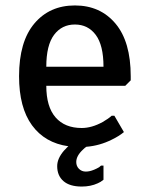

<svg xmlns="http://www.w3.org/2000/svg" viewBox="-20 -530 545 705"><path d="M460 -250V-235L440 -215H150Q150 -138 184 -99Q218 -60 280 -60Q317 -60 357 -82Q378 -94 390 -105H400L435 -45Q417 -30 390 -17Q346 5 297 9Q292 12 285 19Q260 42 260 65Q260 80 270 90Q280 100 295 100Q308 100 322 94.5Q336 89 344 84L351 78H360V130Q349 139 339 143Q313 155 280 155Q236 155 213 135Q190 115 190 80Q190 52 215 23Q217 21 220 18Q223 15 225.5 12Q228 9 231 7Q145 -5 97.5 -70Q50 -135 50 -250Q50 -377 106 -443.5Q162 -510 255 -510Q348 -510 404 -443.5Q460 -377 460 -250ZM150 -285H360Q360 -364 331.5 -402Q303 -440 255 -440Q207 -440 178.5 -402Q150 -364 150 -285Z"/></svg>

Font: Scada
Style: Regular
Weight: 400
Designer: Jovanny Lemonad
Foundry: Jovanny Lemonad
Version: Version 4.100;PS 004.100;hotconv 1.0.88;makeotf.lib2.5.64775